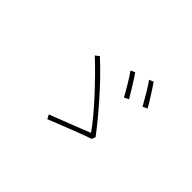

<svg xmlns="http://www.w3.org/2000/svg" viewBox="-111 -1011 1221 1221"><g transform="rotate(45 500.0 -400.5)"><path d="M694 -724 665 -711Q675 -699 687 -680Q699 -661 711.5 -640Q724 -619 736 -598Q748 -577 757 -561L788 -576Q779 -592 766.5 -612.5Q754 -633 740.5 -654Q727 -675 715 -693.5Q703 -712 694 -724ZM569 -683 540 -670Q549 -658 561.5 -638.5Q574 -619 587 -597.5Q600 -576 612 -555Q624 -534 632 -519L663 -534Q654 -549 641.5 -569.5Q629 -590 616 -611.5Q603 -633 590.5 -652Q578 -671 569 -683ZM673 -188 683 -213Q657 -248 618.5 -295Q580 -342 534.5 -394Q489 -446 438.5 -498.5Q388 -551 338 -597L312 -577Q355 -537 403 -488Q451 -439 496.5 -389.5Q542 -340 580.5 -293.5Q619 -247 643 -212Q623 -204 587 -189.5Q551 -175 510.5 -159.5Q470 -144 432 -129Q394 -114 370 -105L385 -77Q407 -86 443.5 -100.5Q480 -115 521 -131Q562 -147 602.5 -162.5Q643 -178 673 -188Z"/></g></svg>

Font: Spoqa Han Sans Neo Thin
Style: Regular
Weight: 100
Designer: [Spoqa Han Sans Neo] Dong-huui Kim  Younghwa Kang  Yujin Lee  [Noto Sans] Ryoko NISHIZUKA  (kana & ideographs); Paul D. 
Foundry: Spoqa (http://www.spoqa-han-sans.com)
Version: Version 1.100;hotconv 1.0.109;makeotfexe 2.5.65596